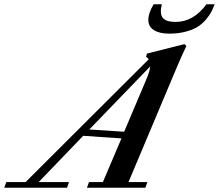

<svg xmlns="http://www.w3.org/2000/svg" viewBox="-89 -884 1031 904"><path d="M708 -725.6Q661.6 -725.6 635.5 -742.2Q609.4 -758.8 609.4 -790.5Q609.4 -822.3 634.3 -863.8H672.9Q662.1 -819.8 677.2 -800.3Q692.4 -780.8 737.3 -780.8Q822.3 -780.8 882.8 -863.8H921.4Q914.1 -843.8 906 -828.1Q897.9 -812.5 880.9 -792.2Q863.8 -772 842.3 -758.3Q820.8 -744.6 785.9 -735.1Q751 -725.6 708 -725.6ZM-69.3 0 -59.1 -26.9H31.7L611.3 -605Q607.4 -610.4 598.6 -616.7L603 -631.8L779.3 -676.3L788.6 -667.5Q764.2 -616.7 747.1 -575.7L516.1 -26.9H605L595.2 0H320.3L330.1 -26.9H395.5L482.9 -232.4L302.7 -244.6L93.3 -26.9H235.8L226.6 0ZM598.1 -505.9Q615.7 -545.9 618.2 -571.3L331.5 -274.4L495.6 -263.7Z"/></svg>

Font: Elstob 14pt SemiBold
Style: Italic
Weight: 600
Italic angle: -20°
Designer: Peter S. Baker
Version: Version 1.015